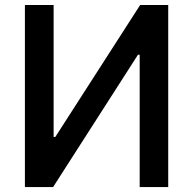

<svg xmlns="http://www.w3.org/2000/svg" viewBox="-20 -742 760 767"><path d="M652 5.3V-721.9H539.8L201 -195H194.2V-721.9H79.5V5.3H192.1L531.2 -523.4H538V5.3Z"/></svg>

Font: Interface Medium
Style: Regular
Weight: 500
Designer: Rasmus Andersson
Foundry: rsms
Version: Version 1.8